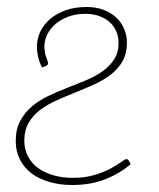

<svg xmlns="http://www.w3.org/2000/svg" viewBox="-20 -521 454 549"><path d="M100.5 -328Q93.5 -340 89.5 -356.8Q85.5 -373.5 85.5 -387.5Q85.5 -410 95.2 -430.5Q105 -451 123.5 -466.8Q142 -482.5 168.2 -491.8Q194.5 -501 227.5 -501Q255 -501 276.5 -492.8Q298 -484.5 312.8 -470.5Q327.5 -456.5 335.2 -438Q343 -419.5 343 -399Q343 -368 330.5 -346Q318 -324 297.2 -308Q276.5 -292 250.2 -280Q224 -268 196.2 -257Q168.5 -246 142.2 -234.2Q116 -222.5 95.2 -207Q74.5 -191.5 62 -170Q49.5 -148.5 49.5 -118.5Q49.5 -94.5 59.5 -74.8Q69.5 -55 88 -41.2Q106.5 -27.5 132 -20Q157.5 -12.5 188.5 -12.5Q223.5 -12.5 250.5 -20.8Q277.5 -29 296.5 -39.2Q315.5 -49.5 326.5 -57.8Q337.5 -66 341.5 -66Q346 -66 348.5 -61.5L353.5 -51.5Q322 -24.5 280.5 -8.2Q239 8 187 8Q150 8 120 -1Q90 -10 69 -26.2Q48 -42.5 36.5 -65.8Q25 -89 25 -117.5Q25 -151.5 37.8 -175.2Q50.5 -199 71 -216.5Q91.5 -234 118 -246.5Q144.5 -259 172 -269.8Q199.5 -280.5 226 -291.5Q252.5 -302.5 273 -317Q293.5 -331.5 306.2 -351Q319 -370.5 319 -398.5Q319 -416 312.5 -431.2Q306 -446.5 293.5 -457.8Q281 -469 263.5 -475.2Q246 -481.5 224.5 -481.5Q198 -481.5 176.5 -473.8Q155 -466 139.5 -453Q124 -440 115.5 -423.2Q107 -406.5 107 -388.5Q107 -370 112.2 -357.2Q117.5 -344.5 117.5 -339.5Q116.5 -334 111.5 -332.5Z"/></svg>

Font: Lato ExtraLight
Style: Italic
Weight: 275
Italic angle: -7°
Designer: Lukasz Dziedzic with Adam Twardoch and Botio Nikoltchev
Foundry: tyPoland Lukasz Dziedzic
Version: Version 2.015; 2015-08-06; http://www.latofonts.com/